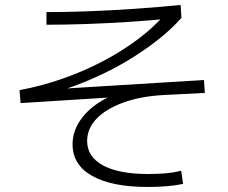

<svg xmlns="http://www.w3.org/2000/svg" viewBox="-20 -770 920 776"><path d="M273.3 -186.7Q273.3 -235.6 301.1 -278.9Q328.9 -322.2 378.9 -355Q428.9 -387.8 495.6 -404.4L503.3 -381.1L63.3 -353.3L58.9 -405.6Q147.8 -422.2 233.3 -452.2Q318.9 -482.2 396.1 -522.8Q473.3 -563.3 537.8 -611.7Q602.2 -660 648.9 -714.4L661.1 -694.4Q580 -686.7 493.9 -681.1Q407.8 -675.6 324.4 -672.8Q241.1 -670 167.8 -670V-721.1Q245.6 -721.1 336.7 -724.4Q427.8 -727.8 523.9 -734.4Q620 -741.1 710 -750L713.3 -697.8Q673.3 -652.2 616.7 -607.8Q560 -563.3 492.8 -523.3Q425.6 -483.3 351.1 -451.1Q276.7 -418.9 200 -395.6L191.1 -408.9L804.4 -446.7L807.8 -394.4L635.6 -385.6Q544.4 -380 475.6 -354.4Q406.7 -328.9 369.4 -289.4Q332.2 -250 332.2 -200Q332.2 -136.7 396.1 -101.7Q460 -66.7 578.9 -66.7Q615.6 -66.7 648.3 -69.4Q681.1 -72.2 712.2 -80L720 -26.7Q687.8 -20 651.7 -17.2Q615.6 -14.4 576.7 -14.4Q432.2 -14.4 352.8 -58.9Q273.3 -103.3 273.3 -186.7Z"/></svg>

Font: Paperlogy 3 Light
Style: Regular
Weight: 300
Designer: redesigned by Lee Juim, glyphs from Gmarket Sans & Montserrat
Foundry: PT&
Version: Version 1.001